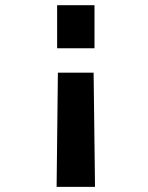

<svg xmlns="http://www.w3.org/2000/svg" viewBox="-20 -519 570 740"><path d="M344.2 -499V-333H200.2V-499ZM340.8 -238.8 346.2 201.2H198.2L203.1 -238.8Z"/></svg>

Font: TitilliumText25L
Style: 999 wt
Weight: 900
Designer: Accademia di Belle Arti di Urbino and others
Foundry: Accademia di Belle Arti di Urbino and others.
Version: Version 25.000